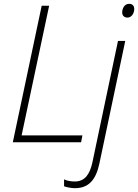

<svg xmlns="http://www.w3.org/2000/svg" viewBox="-20 -744 722 1004"><path d="M647 -652C668 -652 682 -675 682 -697C682 -712 674 -724 655 -724C631 -724 619 -700 619 -679C619 -662 630 -652 647 -652ZM47 0H404L411 -36H93L237 -714H198ZM372 240C444 240 482 196 500 110L635 -530H597L463 106C449 169 423 205 371 205C354 205 331 202 315 194V230C328 235 352 240 372 240Z"/></svg>

Font: Noto Sans ExtraLight
Style: Italic
Weight: 200
Italic angle: -12°
Designer: Monotype Design Team
Foundry: Monotype Imaging Inc.
Version: Version 2.013